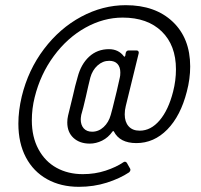

<svg xmlns="http://www.w3.org/2000/svg" viewBox="-20 -636 778 742"><path d="M715 -379Q715 -331 702 -282Q678 -188 626.5 -135.5Q575 -83 507 -83Q443 -83 420 -128Q418 -131 415 -128Q398 -104 374.5 -92.5Q351 -81 327 -81Q288 -81 264 -103Q240 -125 240 -163Q240 -176 243 -189L262 -267Q270 -304 280 -338Q293 -388 324.5 -417Q356 -446 401 -446Q438 -446 459 -418Q460 -416 461.5 -417Q463 -418 464 -420L466 -432Q469 -441 477 -441H508Q513 -441 515 -437.5Q517 -434 516 -430L466 -226Q462 -210 462 -194Q462 -165 477 -148Q492 -131 520 -131Q563 -131 597 -171Q631 -211 649 -282Q660 -325 660 -368Q660 -461 605 -514.5Q550 -568 454 -568Q380 -568 310 -529Q240 -490 188 -419.5Q136 -349 114 -260Q103 -216 103 -171Q103 -107 128.5 -59.5Q154 -12 198.5 12.5Q243 37 300 37Q347 37 388 23.5Q429 10 457 -9Q459 -11 463 -11Q467 -11 470 -7L483 16Q484 18 484 21Q484 25 479 30Q443 54 392.5 70Q342 86 285 86Q215 86 162 56.5Q109 27 80 -28Q51 -83 51 -158Q51 -208 64 -263Q89 -366 150 -446.5Q211 -527 294 -571.5Q377 -616 466 -616Q580 -616 647.5 -552Q715 -488 715 -379ZM415 -218 431 -283 443 -336Q445 -343 445 -356Q445 -377 434 -389Q423 -401 402 -401Q377 -401 357 -383Q337 -365 329 -336L321 -303L312 -263Q301 -215 294 -192Q292 -180 292 -175Q292 -153 303.5 -140Q315 -127 336 -127Q361 -127 380.5 -145Q400 -163 408 -192Z"/></svg>

Font: Barlow Condensed
Style: Italic
Weight: 400
Width: 3
Italic angle: -7°
Designer: Jeremy Tribby
Foundry: Tribby Type
Version: Version 1.408